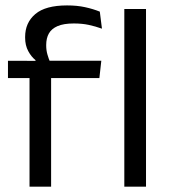

<svg xmlns="http://www.w3.org/2000/svg" viewBox="-20 -696 633 716"><path d="M230 -675.8Q267.6 -675.8 297.4 -669.2Q327.2 -662.7 352.2 -652.6L360.2 -589.1Q335.7 -597.8 310.8 -603.2Q286 -608.5 255.1 -608.5Q217.5 -608.5 194.8 -598.7Q172.2 -588.9 162.2 -571.1Q152.3 -553.3 152.3 -528.5V-526.2Q152.3 -508.5 156.9 -492.7Q161.5 -476.8 167 -464.1L112.4 -462V-471.8Q96.8 -484.1 85.3 -505.4Q73.7 -526.8 73.7 -555.6V-558.1Q73.7 -611.4 111.7 -643.6Q149.6 -675.8 230 -675.8ZM90.1 0V-444.7H170.6V0ZM9.7 -404.8V-469.4L121.1 -469L153.8 -469.4H357.8L350.6 -404.8ZM443.6 0V-662.5H524.5V0Z"/></svg>

Font: Anek Gurmukhi Medium
Style: Regular
Weight: 500
Designer: Sarang Kulkarni (Gurmukhi), Yesha Goshar (Latin)
Foundry: Ek Type
Version: Version 1.003